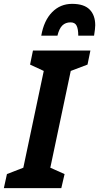

<svg xmlns="http://www.w3.org/2000/svg" viewBox="-60 -976 514 996"><path d="M-24 -73 61 -106 167 -608 96 -641 111 -714H409L394 -641L307 -608L201 -106L275 -73L258 0H-40ZM314 -956Q376 -956 405 -926.5Q434 -897 434 -845Q434 -829 428 -791H346Q346 -825 337.5 -842.5Q329 -860 306 -860Q280 -860 263.5 -844Q247 -828 238 -791H154Q168 -870 210.5 -913Q253 -956 314 -956Z"/></svg>

Font: Noto Sans Display Ex Bold Cond
Style: Italic
Weight: 800
Width: 3
Italic angle: -12°
Designer: Monotype Design team
Foundry: Monotype Imaging Inc.
Version: Version 1.000